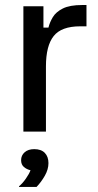

<svg xmlns="http://www.w3.org/2000/svg" viewBox="-20 -525 390 766"><path d="M163.3 0H73.3V-500H153.3V-415H173.3Q178.3 -435.8 190.8 -456.7Q203.3 -477.5 230.8 -491.2Q258.3 -505 308.3 -505H325V-420H300Q225 -420 194.2 -381.2Q163.3 -342.5 163.3 -260ZM125.8 220.8H55.8V218.3Q70 206.7 83.3 187.5Q96.7 168.3 101.7 154.2Q86.7 150.8 75.4 141.2Q64.2 131.7 64.2 114.2Q64.2 95 78.3 82.5Q92.5 70 116.7 70Q144.2 70 158.8 85Q173.3 100 173.3 125.8Q173.3 150.8 158.8 176.2Q144.2 201.7 125.8 220.8Z"/></svg>

Font: Familjen Grotesk Variable
Style: Regular
Weight: 400
Designer: Anders Wikstroem, Jonas Baeckman, Matilda Gysing, Kristian Moeller
Foundry: Familjen STHLM AB
Version: Version 2.000